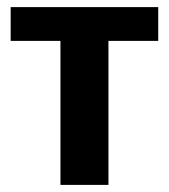

<svg xmlns="http://www.w3.org/2000/svg" viewBox="-20 -520 475 540"><path d="M150 0H285V-405H425V-500H10V-405H150Z"/></svg>

Font: Perun
Style: Bold
Weight: 700
Foundry: Copyright (c) Stefan Peev, Context Ltd, 2016
Version: Version 1.089